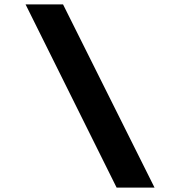

<svg xmlns="http://www.w3.org/2000/svg" viewBox="-20 -767 794 871"><path d="M509 84 96 -747H266L681 84Z"/></svg>

Font: Oak Sans Black
Style: Italic
Weight: 900
Italic angle: -9.5°
Foundry: Erik Kennedy, Walven
Version: Version 1.000